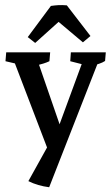

<svg xmlns="http://www.w3.org/2000/svg" viewBox="-20 -578 449 770"><path d="M248 -556.6 342.8 -433.6 312.5 -408.2 179.7 -520ZM248 -556.6V-520L121.1 -405.8L91.3 -429.2L184.1 -554.2Q200.7 -556.6 214.6 -557.4Q228.5 -558.1 248 -556.6ZM177.2 172.9Q130.9 167 93.8 148.4L182.1 -10.7L198.2 -23.4L311.5 -331.5L316.9 -318.4L261.7 -332.5L264.2 -368.2H404.3L401.4 -333.5Q391.6 -327.1 377.9 -322.5Q364.3 -317.9 350.1 -314.5L374.5 -331.1ZM175.3 30.8 36.6 -332 62.5 -318.4 2 -332.5 4.9 -368.2H181.2L178.2 -332.5Q168 -327.6 154.1 -323.2Q140.1 -318.8 126 -315.4L133.3 -327.6L235.8 -30.8L231.9 0.5Z"/></svg>

Font: Markazi Text Medium
Style: Regular
Weight: 500
Designer: Borna Izadpanah (Arabic designer), Fiona Ross (Arabic design director) and Florian Runge (Latin designer)
Foundry: Borna Izadpanah and Florian Runge
Version: Version 1.001